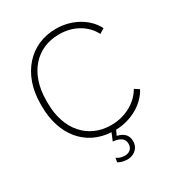

<svg xmlns="http://www.w3.org/2000/svg" viewBox="-210 -840 1080 1171"><g transform="rotate(-30 329.5 -254.5)"><path d="M344 200C380 200 428 177 428 119C428 73 398 52 357 42L373 8C480 5 578 -49 623 -133L591 -154C549 -80 462 -31 364 -31H361C201 -31 93 -154 93 -339V-361C93 -547 200 -670 360 -670H363C460 -670 542 -623 582 -546L616 -567C573 -653 472 -709 363 -709H360C179 -709 52 -566 52 -359V-342C52 -139 166 -2 341 7L319 60C362 64 396 80 396 119C396 153 374 172 340 172C316 172 299 165 284 154L279 183C294 193 316 200 344 200Z"/></g></svg>

Font: Fixel Text ExtraLight
Style: Regular
Weight: 200
Width: 4
Designer: AlfaBravo + MacPaw
Foundry: Kyrylo Tkachov, Marchela Mozhyna, Serhii Makarenko, Maria Weinstein, Zakhar Kryvoshyya
Version: Version 1.211